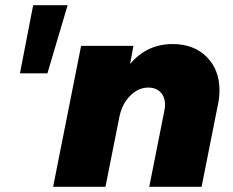

<svg xmlns="http://www.w3.org/2000/svg" viewBox="-20 -721 899 741"><path d="M108 -701H241L163 -438H57ZM827 -373Q827 -345 822 -322L758 0H556L614 -292Q617 -306 617 -316Q617 -347 599.5 -365Q582 -383 552 -383Q514 -383 482.5 -351.5Q451 -320 441 -271L387 0H185L293 -544H495L482 -474Q547 -551 646 -551Q728 -551 777.5 -501.5Q827 -452 827 -373Z"/></svg>

Font: Gontserrat ExtraBold
Style: Italic
Weight: 800
Italic angle: -11.3°
Designer: Julieta Ulanovsky
Foundry: Julieta Ulanovsky
Version: Version 6.001